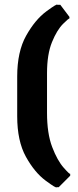

<svg xmlns="http://www.w3.org/2000/svg" viewBox="-20 -670 339 837"><path d="M55 -163V-336Q55 -445 94 -514.5Q133 -584 181.5 -620Q230 -656 230 -649H243L283 -596L282 -588Q282 -593 255 -566Q228 -539 206.5 -486Q185 -433 185 -351V-178Q185 -88 207.5 -29Q230 30 258 61.5Q286 93 286 87V96L236 146H227Q227 153 179 117.5Q131 82 93 13.5Q55 -55 55 -163Z"/></svg>

Font: Alegreya ExtraBold
Style: Regular
Weight: 800
Designer: Juan Pablo del Peral
Foundry: Huerta Tipografica
Version: Version 2.007; ttfautohint (v1.6)